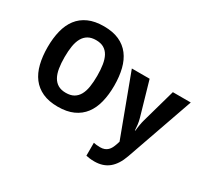

<svg xmlns="http://www.w3.org/2000/svg" viewBox="-184 -1002 1627 1520"><g transform="rotate(30 629.5 -242.5)"><path d="M668 -357.9Q668 -275.4 651.1 -207.5Q634.3 -139.6 597.7 -91.3Q561 -43 502.9 -16.6Q444.8 9.8 362.8 9.8Q280.8 9.8 222.9 -16.6Q165 -43 128.4 -91.3Q91.8 -139.6 75 -207.8Q58.1 -275.9 58.1 -358.9Q58.1 -441.9 75 -509.5Q91.8 -577.1 128.4 -625Q165 -672.9 223.1 -699Q281.2 -725.1 363.8 -725.1Q445.8 -725.1 503.4 -699Q561 -672.9 597.7 -624.8Q634.3 -576.7 651.1 -509Q668 -441.4 668 -357.9ZM213.9 -357.9Q213.9 -301.8 221.2 -257.1Q228.5 -212.4 245.8 -181.4Q263.2 -150.4 291.7 -133.8Q320.3 -117.2 362.8 -117.2Q406.2 -117.2 434.8 -133.8Q463.4 -150.4 480.7 -181.4Q498 -212.4 505.1 -257.1Q512.2 -301.8 512.2 -357.9Q512.2 -414.1 505.1 -458.7Q498 -503.4 481 -534.7Q463.9 -565.9 435.3 -582.5Q406.7 -599.1 363.8 -599.1Q321.3 -599.1 292.5 -582.5Q263.7 -565.9 246.1 -534.7Q228.5 -503.4 221.2 -458.7Q213.9 -414.1 213.9 -357.9ZM720.2 -545.9H882.8L971.2 -238.8Q978.5 -213.4 982.2 -184.6Q985.8 -155.8 986.8 -132.8H990.2Q991.2 -144 992.9 -157.7Q994.6 -171.4 997.1 -185.5Q999.5 -199.7 1002.4 -213.6Q1005.4 -227.5 1008.8 -238.8L1095.2 -545.9H1258.8L1043 69.8Q1012.7 156.2 960.7 198.2Q908.7 240.2 830.1 240.2Q804.2 240.2 785.9 237.5Q767.6 234.9 753.9 231.9V113.8Q764.6 116.2 780.3 118.2Q795.9 120.1 813 120.1Q836.4 120.1 853 113.8Q869.6 107.4 881.6 95.9Q893.6 84.5 901.9 68.4Q910.2 52.2 917 32.2L925.8 4.9Z"/></g></svg>

Font: Droid Sans
Style: Bold
Weight: 700
Foundry: Ascender Corporation
Version: Version 1.00 build 112